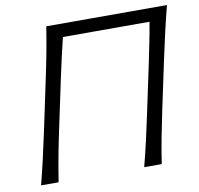

<svg xmlns="http://www.w3.org/2000/svg" viewBox="-79 -796 912 879"><g transform="rotate(-10 376.5 -356.5)"><path d="M42 0Q57.5 -60 70.2 -115.2Q83 -170.5 97 -236.5L147 -473Q161.5 -540.5 172 -596.8Q182.5 -653 192 -713H753Q737.5 -653 724.5 -596.8Q711.5 -540.5 697 -472.5L647 -237Q633 -170.5 622.5 -115.2Q612 -60 603 0H521.5Q537 -60 549.8 -115.5Q562.5 -171 576.5 -237.5L625 -466Q635.5 -517 644.5 -561.8Q653.5 -606.5 661 -651.5H258.5Q247.5 -606.5 237.2 -561.8Q227 -517 216 -465L167.5 -236.5Q153.5 -170.5 143.2 -115.2Q133 -60 123.5 0Z"/></g></svg>

Font: Commissioner Flair Light
Style: Italic
Weight: 300
Italic angle: -12°
Designer: Kostas Bartsokas
Foundry: Kostas Bartsokas
Version: Version 1.000; ttfautohint (v1.8.3)